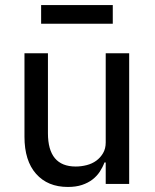

<svg xmlns="http://www.w3.org/2000/svg" viewBox="-20 -729 614 761"><path d="M399 -85H394Q387 -66 375.5 -48.5Q364 -31 346.5 -17.5Q329 -4 305 4Q281 12 249 12Q169 12 123 -40Q77 -92 77 -187V-518H170V-201Q170 -69 280 -69Q302 -69 323.5 -74.5Q345 -80 361.5 -92Q378 -104 388.5 -122Q399 -140 399 -164V-518H492V0H399ZM143 -709H427V-635H143Z"/></svg>

Font: IBM Plex Sans Text
Style: Regular
Weight: 450
Designer: Mike Abbink, Paul van der Laan, Pieter van Rosmalen
Foundry: Bold Monday
Version: Version 3.005